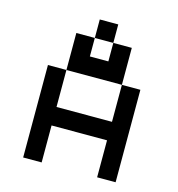

<svg xmlns="http://www.w3.org/2000/svg" viewBox="-116 -901 932 1003"><g transform="rotate(15 350.0 -400.0)"><path d="M500 -500V-700H400V-600H300V-700H200V-500ZM100 0H200V-200H500V0H600V-500H500V-300H200V-500H100ZM300 -700H400V-800H300Z"/></g></svg>

Font: FT88
Style: Regular
Weight: 400
Designer: Ange Degheest & Mandy Elbé
Foundry: Velvetyne Type Foundry
Version: Version 1.000;FEAKit 1.0